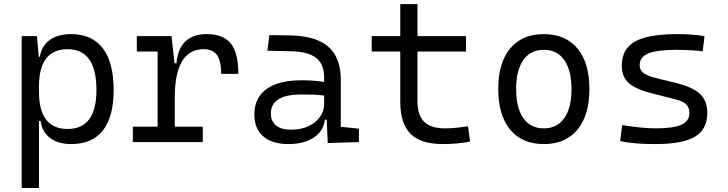

<svg xmlns="http://www.w3.org/2000/svg" viewBox="-20 -694 3556 938"><path d="M85.9 224.6V-517.6H160.6L169.4 -416.5H174.8Q183.1 -469.7 222.9 -498.5Q262.7 -527.3 327.6 -527.3Q429.7 -527.3 482.4 -458Q535.2 -388.7 535.2 -253.9Q535.2 -124 482.9 -57.1Q430.7 9.8 328.6 9.8Q262.7 9.8 224.1 -20.3Q185.5 -50.3 178.2 -103H170.4V224.6ZM170.4 -246.1Q170.4 -64 310.1 -64Q451.2 -64 451.2 -253.9Q451.2 -453.6 310.5 -453.6Q170.4 -453.6 170.4 -271.5Z M834 -222.7V-75.2H970.7V0H628.9V-75.2H750V-442.4H648.4V-517.6H817.9L832.5 -384.8H841.8Q855.5 -527.3 989.7 -527.3Q1070.8 -527.3 1107.7 -481.4Q1144.5 -435.5 1144.5 -333H1060.5Q1060.5 -397 1040 -425.3Q1019.5 -453.6 974.6 -453.6Q903.8 -453.6 868.9 -393.6Q834 -333.5 834 -222.7Z M1581.1 4.9 1576.2 -109.4H1567.4Q1560.1 -52.2 1511.7 -21.2Q1463.4 9.8 1389.2 9.8Q1309.6 9.8 1266.1 -27.8Q1222.7 -65.4 1222.7 -134.3Q1222.7 -216.3 1282.2 -259Q1341.8 -301.8 1453.6 -301.8Q1517.6 -301.8 1563.5 -293V-315.9Q1563.5 -381.3 1523.9 -411.6Q1484.4 -441.9 1402.8 -443.4L1286.1 -446.3L1295.9 -522.5L1396.5 -521Q1523.9 -519 1584.5 -465.3Q1645 -411.6 1645 -303.7V-74.7L1733.4 -65.4V0ZM1563.5 -227.1Q1536.6 -231 1508.1 -231.7Q1479.5 -232.4 1451.2 -232.4Q1303.2 -232.4 1303.2 -138.7Q1303.2 -101.6 1328.9 -81.1Q1354.5 -60.5 1400.4 -60.5Q1451.7 -60.5 1488 -78.1Q1524.4 -95.7 1543.9 -124Q1563.5 -152.3 1563.5 -184.1Z M2144.5 9.8Q2035.6 9.8 1985.6 -40.3Q1935.5 -90.3 1935.5 -196.8V-442.4H1795.9V-517.6H1935.5V-673.8H2019.5V-517.6H2256.8V-442.4H2019.5V-200.2Q2019.5 -131.8 2051.8 -99.4Q2084 -66.9 2154.3 -66.9Q2180.7 -66.9 2207.8 -69.6Q2234.9 -72.3 2266.6 -77.1L2276.4 -2Q2243.2 3.9 2211.7 6.8Q2180.2 9.8 2144.5 9.8Z M2636.7 9.8Q2530.8 9.8 2472.4 -60.5Q2414.1 -130.9 2414.1 -258.8Q2414.1 -387.2 2472.4 -457.3Q2530.8 -527.3 2636.7 -527.3Q2742.7 -527.3 2801 -457.3Q2859.4 -387.2 2859.4 -258.8Q2859.4 -130.9 2801 -60.5Q2742.7 9.8 2636.7 9.8ZM2636.7 -66.9Q2701.7 -66.9 2736.8 -116.9Q2772 -167 2772 -258.8Q2772 -350.6 2736.8 -400.6Q2701.7 -450.7 2636.7 -450.7Q2571.8 -450.7 2536.6 -400.6Q2501.5 -350.6 2501.5 -258.8Q2501.5 -167 2536.6 -116.9Q2571.8 -66.9 2636.7 -66.9Z M3182.6 9.8Q3125 9.8 3084 6.3Q3043 2.9 3009.8 -4.9L3019.5 -83Q3116.7 -66.9 3182.6 -66.9Q3269.5 -66.9 3308.8 -84.7Q3348.1 -102.5 3348.1 -141.6Q3348.1 -168.9 3332 -184.3Q3315.9 -199.7 3281.2 -208.5L3163.6 -238.3Q3087.4 -257.3 3052.5 -287.6Q3017.6 -317.9 3017.6 -373Q3017.6 -454.6 3081.8 -491Q3146 -527.3 3289.1 -527.3Q3324.7 -527.3 3355.7 -525.1Q3386.7 -522.9 3421.9 -517.6L3413.1 -443.8Q3373 -447.8 3343.3 -449.2Q3313.5 -450.7 3286.1 -450.7Q3190.4 -450.7 3147.7 -433.1Q3105 -415.5 3105 -376Q3105 -351.1 3124.5 -336.9Q3144 -322.8 3187 -312L3281.2 -289.1Q3361.8 -269.5 3398.7 -236.1Q3435.5 -202.6 3435.5 -143.1Q3435.5 -62.5 3375.5 -26.4Q3315.4 9.8 3182.6 9.8Z"/></svg>

Font: Cascadia Mono NF SemiLight
Style: Regular
Weight: 350
Monospace: yes
Designer: Aaron Bell
Foundry: Saja Typeworks
Version: Version 2404.023; ttfautohint (v1.8.4)